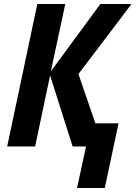

<svg xmlns="http://www.w3.org/2000/svg" viewBox="-20 -734 679 962"><path d="M366 208 411 0H344L231 -356L156 0H16L167 -714H307L235 -377L483 -714H639L373 -363L458 -116H574L505 208Z"/></svg>

Font: Noto Sans SemiCondensed
Style: Bold Italic
Weight: 700
Width: 4
Italic angle: -12°
Designer: Monotype Design Team
Foundry: Monotype Imaging Inc.
Version: Version 2.013; ttfautohint (v1.8.4.7-5d5b)